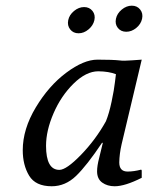

<svg xmlns="http://www.w3.org/2000/svg" viewBox="-20 -646 521 676"><path d="M353 -219.2Q364.3 -247.1 373 -288.6Q381.8 -330.1 384.8 -357.4L388.2 -384.8Q363.3 -394.5 326.2 -395Q283.2 -395 239 -351.6Q194.8 -308.1 168.5 -247.1Q142.1 -186 142.1 -132.8Q142.1 -47.9 189 -47.9Q213.9 -47.9 265.4 -101.1Q316.9 -154.3 353 -219.2ZM408.2 -138.2Q400.4 -104 399.9 -74.2Q399.9 -42 429.2 -42Q451.2 -42 477.1 -48.8L479 -45.9V-20Q419.9 9.8 383.8 9.8Q357.9 9.8 339.8 -3.2Q321.8 -16.1 321.8 -43Q321.8 -62 329.1 -89.8L341.8 -142.1L339.8 -144Q285.6 -63 247.8 -26.6Q210 9.8 162.1 9.8Q105 9.8 82.5 -27.6Q60.1 -64.9 60.1 -117.2Q60.1 -191.4 106 -267.8Q151.9 -344.2 213.4 -390.1Q274.9 -436 323.2 -436Q376.5 -436 402.8 -433.1Q414.1 -431.2 445.1 -433.6Q476.1 -436 479 -436ZM227.1 -542.5Q216.3 -556.2 220.2 -575Q224.1 -593.8 240.7 -607.4Q257.3 -621.1 276.1 -621.1Q294.9 -621.1 305.7 -607.4Q316.4 -593.8 312.3 -575Q308.1 -556.2 291.7 -542.5Q275.4 -528.8 256.6 -528.8Q237.8 -528.8 227.1 -542.5ZM395 -547.6Q384.3 -561 388.2 -579.8Q392.1 -598.6 408.7 -612.3Q425.3 -626 444.1 -626Q462.9 -626 473.6 -612.3Q484.4 -598.6 480.2 -579.8Q476.1 -561 459.7 -547.6Q443.4 -534.2 424.6 -534.2Q405.8 -534.2 395 -547.6Z"/></svg>

Font: Linux Biolinum
Style: Italic
Weight: 400
Italic angle: -12°
Designer: Philipp H. Poll
Foundry: Philipp H. Poll
Version: Version 1.1.3 ; ttfautohint (v0.9)